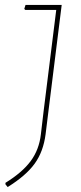

<svg xmlns="http://www.w3.org/2000/svg" viewBox="-20 -657 328 775"><path d="M229 -637 176 -212 164 -115Q155 -45 120 3.5Q85 52 11 98L2 87V81Q70 39 104 -7Q138 -53 145 -115L156 -208L207 -617H82L78 -621L83 -637Z"/></svg>

Font: Alegreya Sans Thin
Style: Italic
Weight: 100
Italic angle: -7°
Designer: Juan Pablo del Peral
Foundry: Huerta Tipografica
Version: Version 2.007